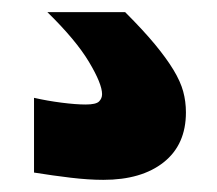

<svg xmlns="http://www.w3.org/2000/svg" viewBox="-20 -76 357 316"><path d="M150 220Q126 220 96.5 216.5Q67 213 36 208V85Q58 90 81.5 93Q105 96 121 96Q138 96 143 91Q148 86 148 79Q148 62 126.5 26Q105 -10 58 -56H186Q216 -26 235 -3Q254 20 265.5 39Q277 58 281.5 74.5Q286 91 286 109Q286 162 249.5 191Q213 220 150 220Z"/></svg>

Font: Plata Sans Black
Style: Regular
Weight: 900
Designer: Pablo Impallari, Andres Torresi, & Cristiano Sobral
Foundry: Pablo Impallari, Andres Torresi, & Cristiano Sobral
Version: Version 1.00;December 28, 2019;FontCreator 12.0.0.2547 64-bi